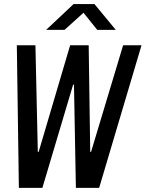

<svg xmlns="http://www.w3.org/2000/svg" viewBox="-20 -904 701 924"><path d="M70.8 0 61 -686H150.5L162 -173H166L317.5 -686H406.8L414.2 -173H418.2L572.5 -686H661L457.2 0H345.2L336 -497H332L184 0ZM202 -760.2 334.2 -884.5H434.5L537.2 -760.2H448L368.5 -859.2H400.2L290.5 -760.2Z"/></svg>

Font: Chivo Mono Medium
Style: Italic
Weight: 500
Italic angle: -8.05°
Monospace: yes
Designer: Hector Gatti
Foundry: Omnibus-Type
Version: Version 1.008